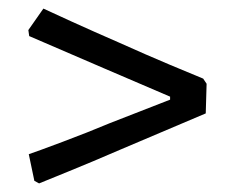

<svg xmlns="http://www.w3.org/2000/svg" viewBox="-20 -491 531 447"><path d="M60 -70 47 -132Q65 -138 125 -160.5Q185 -183 235 -204L376 -259V-266L222 -332L48 -407L46 -421L81 -471Q98 -463 147.5 -440.5Q197 -418 259 -391Q319 -364 376 -340Q433 -316 453 -308L461 -296L459 -227L261 -143Q194 -114 141 -92.5Q88 -71 71 -64Z"/></svg>

Font: Alegreya SC Medium
Style: Regular
Weight: 500
Designer: Juan Pablo del Peral
Foundry: Huerta Tipografica
Version: Version 2.007; ttfautohint (v1.6)